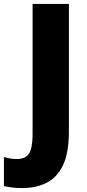

<svg xmlns="http://www.w3.org/2000/svg" viewBox="-92 -734 441 978"><path d="M21 224Q-8 224 -31 221Q-54 218 -72 214V66Q-58 70 -42 73Q-26 76 -7 76Q40 76 57 46.5Q74 17 74 -51V-714H259V-65Q259 43 229.5 106Q200 169 146.5 196.5Q93 224 21 224Z"/></svg>

Font: Noto Sans Myanmar SemiCondensed Black
Style: Regular
Weight: 900
Width: 4
Designer: Monotype Design Team
Foundry: Monotype Imaging Inc.
Version: Version 2.107; ttfautohint (v1.8.4.7-5d5b)